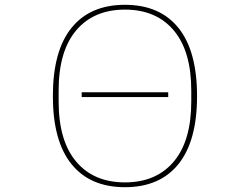

<svg xmlns="http://www.w3.org/2000/svg" viewBox="-20 -766 1040 799"><path d="M200 -366Q200 -554 277.5 -650Q355 -746 500 -746Q645 -746 722.5 -650Q800 -554 800 -366Q800 -179 722.5 -83Q645 13 500 13Q355 13 277.5 -83Q200 -179 200 -366ZM776 -344V-389Q776 -553 703 -639.5Q630 -726 500 -726Q370 -726 297 -639.5Q224 -553 224 -389V-344Q224 -180 297 -93.5Q370 -7 500 -7Q630 -7 703 -93.5Q776 -180 776 -344ZM680 -362H320V-382H680Z"/></svg>

Font: IBM Plex Sans JP Thin
Style: Regular
Weight: 100
Designer: Mike Abbink; Paul van der Laan; Pieter van Rosmalen; Wujin Sim; Yejin Wi; Jinhee Kim; Boomi Park; Yona Kim; Kichan Ma
Foundry: Sandoll Inc.
Version: Version 1.001